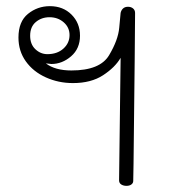

<svg xmlns="http://www.w3.org/2000/svg" viewBox="-20 -610 561 624"><path d="M419 -568Q419 -508 414 -78L413 -22Q413 -15 407 -10.5Q401 -6 391 -6Q381 -6 374 -10.5Q367 -15 367 -24L372 -422Q354 -391 315 -365.5Q276 -340 217 -340Q170 -340 129 -358.5Q88 -377 64 -410.5Q40 -444 40 -488Q40 -540 71 -565Q102 -590 142 -590Q185 -590 212.5 -562.5Q240 -535 240 -494Q240 -452 211 -427Q182 -402 147 -402Q143 -402 129 -404Q159 -381 212 -381Q305 -381 334.5 -430.5Q364 -480 367.5 -520Q371 -560 372 -568Q374 -577 380 -582.5Q386 -588 396 -588Q406 -588 412.5 -582.5Q419 -577 419 -568ZM134 -434Q166 -434 186 -452Q206 -470 206 -496Q206 -521 187 -537.5Q168 -554 141 -554Q115 -554 96.5 -538.5Q78 -523 78 -494Q78 -466 95 -450Q112 -434 134 -434Z"/></svg>

Font: Mali Light
Style: Regular
Weight: 300
Designer: Kitiyaporn Chalermlarp | Katatrad Aksorn Co.,Ltd.
Foundry: Cadson Demak Co.,Ltd.
Version: Version 1.000; ttfautohint (v1.6)